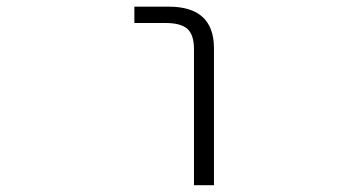

<svg xmlns="http://www.w3.org/2000/svg" viewBox="-20 -542 1040 563"><path d="M374 -474.6V-522.5H474.6Q606.4 -522.5 607.4 -402.3V1H548.8V-398.4Q548.8 -439.5 529.8 -457Q510.7 -474.6 464.8 -474.6Z"/></svg>

Font: GenEi Gothic M Light
Style: Regular
Weight: 300
Designer: o_tamon (Modified); [Source Han Sans]
Ryoko NISHIZUKA  (kana & ideographs); Paul D. Hunt (Latin, Greek & Cyrillic); Wenl
Version: Version 1.1a;Original Version 1.004